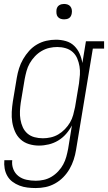

<svg xmlns="http://www.w3.org/2000/svg" viewBox="-20 -729 547 972"><path d="M161 223Q140 223 119 220.5Q98 218 78.5 210.5Q59 203 43 191Q27 179 17 161.5Q7 144 3.5 123.5Q0 103 2 82H42Q39 106 47.5 127.5Q56 149 73.5 162.5Q91 176 114 181Q137 186 161 186Q181 186 201.5 181.5Q222 177 240.5 166Q259 155 274.5 138.5Q290 122 300 103.5Q310 85 315.5 65Q321 45 325 24L344 -94Q332 -71 314.5 -51Q297 -31 274.5 -17.5Q252 -4 227 2Q202 8 177 8Q151 8 126.5 0.5Q102 -7 84 -23.5Q66 -40 56 -63Q46 -86 42 -111Q38 -136 39.5 -162.5Q41 -189 45 -215L65 -335Q69 -359 76.5 -383Q84 -407 97 -429.5Q110 -452 127.5 -471.5Q145 -491 167.5 -504Q190 -517 214.5 -522.5Q239 -528 263 -528Q289 -528 313.5 -521Q338 -514 355.5 -497Q373 -480 383 -457.5Q393 -435 397 -410L415 -520H507V-483H450L365 30Q361 55 353 79.5Q345 104 332 126.5Q319 149 300.5 168Q282 187 258.5 200Q235 213 210.5 218Q186 223 161 223ZM197 -29Q217 -29 237 -33.5Q257 -38 275 -48.5Q293 -59 308.5 -75Q324 -91 334.5 -109Q345 -127 350.5 -147Q356 -167 360 -187L380 -307Q383 -329 384.5 -350.5Q386 -372 382.5 -393Q379 -414 371 -433Q363 -452 348 -465.5Q333 -479 312.5 -485Q292 -491 270 -491Q250 -491 230 -486.5Q210 -482 191 -471Q172 -460 156.5 -443.5Q141 -427 130.5 -408.5Q120 -390 114.5 -370Q109 -350 105 -329L85 -209Q82 -188 81 -166.5Q80 -145 83.5 -124Q87 -103 95.5 -84.5Q104 -66 119 -53Q134 -40 154.5 -34.5Q175 -29 197 -29ZM305 -631Q295 -631 286.5 -634Q278 -637 272.5 -644Q267 -651 266 -660.5Q265 -670 266 -680Q267 -686 270 -692Q273 -698 279 -702Q285 -706 291.5 -707.5Q298 -709 304 -709Q314 -709 322.5 -706Q331 -703 336.5 -696Q342 -689 343.5 -679.5Q345 -670 343 -660Q342 -654 339 -648Q336 -642 330.5 -638Q325 -634 318 -632.5Q311 -631 305 -631Z"/></svg>

Font: Iosevka Curly Slab Extralight
Style: Italic
Weight: 200
Italic angle: -9°
Monospace: yes
Designer: Belleve Invis
Foundry: Belleve Invis
Version: Version 22.1.2; ttfautohint (v1.8.4)